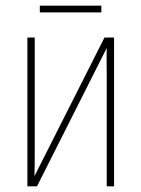

<svg xmlns="http://www.w3.org/2000/svg" viewBox="-20 -660 500 680"><path d="M339 -640H121V-616H339ZM77 0H111L358 -490C357 -457 358 -428 358 -395V0H384V-527H350L102 -36C103 -63 103 -90 103 -120V-527H77Z"/></svg>

Font: Noto Sans Condensed Thin
Style: Regular
Weight: 100
Width: 3
Designer: Monotype Design Team
Foundry: Monotype Imaging Inc.
Version: Version 2.013